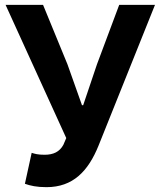

<svg xmlns="http://www.w3.org/2000/svg" viewBox="-20 -760 661 794"><path d="M254 -189 242 -161C226 -132 201 -120 164 -120C136 -120 124 -124 111 -128L83 0C105 8 132 14 172 14C282 14 345 -52 388 -159L621 -740H473L381 -494L324 -325H319L259 -494L158 -740H3Z"/></svg>

Font: Kinto Sans
Style: Bold
Weight: 700
Designer: Authors: Ryoko NISHIZUKA  (kana & ideographs); Paul D. Hunt (Latin, Greek & Cyrillic); Wenlong ZHANG  (bopomofo); Sandol
Foundry: Adobe Systems Incorporated, ookami Inc.
Version: Version 0.001